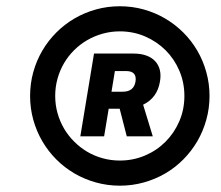

<svg xmlns="http://www.w3.org/2000/svg" viewBox="-20 -757 699 608"><path d="M75.3 -453.1Q75.3 -492.5 85.4 -528.8Q95.5 -565 114 -596.6Q132.5 -628.2 158.4 -654.1Q184.3 -680 215.9 -698.5Q247.5 -717 283.9 -727.1Q320.3 -737.2 359.4 -737.2Q398.8 -737.2 435 -727.1Q471.2 -717 502.8 -698.5Q534.4 -680 560.4 -654.1Q586.3 -628.2 604.8 -596.6Q623.2 -565 633.3 -528.6Q643.5 -492.2 643.5 -453.1Q643.5 -414.1 633.3 -377.7Q623.2 -341.3 604.8 -309.7Q586.3 -278.1 560.5 -252.1Q534.8 -226.2 503.2 -207.7Q471.6 -189.3 435.2 -179.2Q398.8 -169 359.4 -169Q320.3 -169 283.9 -179.2Q247.5 -189.3 215.9 -207.7Q184.3 -226.2 158.4 -252.1Q132.5 -278.1 114 -309.7Q95.5 -341.3 85.4 -377.7Q75.3 -414.1 75.3 -453.1ZM154.8 -453.1Q154.8 -425.1 162.1 -399Q169.4 -372.9 182.7 -350.1Q196 -327.4 214.7 -308.8Q233.3 -290.1 256 -276.6Q278.8 -263.1 304.9 -255.9Q331 -248.6 359.4 -248.6Q401.6 -248.6 438.9 -264.4Q476.2 -280.2 503.9 -307.9Q531.6 -335.6 547.8 -372.9Q563.9 -410.2 563.9 -453.1Q563.9 -495.4 548.1 -532.7Q532.3 -570 504.6 -597.7Q476.9 -625.4 439.6 -641.5Q402.3 -657.7 359.4 -657.7Q331.3 -657.7 305.2 -650.4Q279.1 -643.1 256.4 -630Q233.7 -616.8 214.8 -598.2Q196 -579.5 182.7 -556.8Q169.4 -534.1 162.1 -507.8Q154.8 -481.5 154.8 -453.1ZM234.4 -325.3 277.7 -587.4H402.7Q426.1 -587.4 443.4 -581.1Q460.6 -574.9 471.4 -563.2Q482.2 -551.5 486.2 -535.2Q490.1 -518.8 486.5 -498.6Q478 -447.1 433.2 -425.4L463.8 -325.3H381.4L359 -412.6H324.2L309.7 -325.3ZM333.1 -466.6H368.6Q403.8 -466.6 409.1 -498.6Q414.4 -532 379.3 -532H343.8Z"/></svg>

Font: Inter P Black
Style: Italic
Weight: 900
Italic angle: -9.40001°
Designer: Rasmus Andersson
Foundry: rsms
Version: Version 3.018;git-588b23468